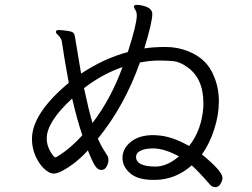

<svg xmlns="http://www.w3.org/2000/svg" viewBox="-20 -766 1040 793"><path d="M772 -83Q798 -60 847 -4Q856 7 869.5 7Q883 7 891 -7Q899 -21 899 -31Q899 -59 814 -128Q846 -173 865 -232.5Q884 -292 884 -347.5Q884 -403 864 -450Q836 -523 758 -554Q714 -572 664 -572Q614 -572 576 -566Q609 -674 609 -708Q609 -734 568 -743Q555 -746 544 -746Q533 -746 533 -738Q533 -734 539 -725Q545 -716 545 -702Q545 -666 508 -551Q410 -525 315 -462L292 -599Q289 -627 282 -631Q278 -636 255 -639Q232 -642 222 -642Q212 -642 211 -635V-633Q211 -629 216 -625Q235 -608 236 -591Q244 -533 264 -424Q112 -297 112 -192Q112 -155 126.5 -122Q141 -89 162.5 -69Q184 -49 201 -49Q218 -49 242 -63Q296 -93 343 -145Q361 -99 372.5 -81.5Q384 -64 398.5 -64Q413 -64 420.5 -78.5Q428 -93 428 -104Q428 -115 423.5 -123Q419 -131 409 -146Q399 -161 384 -193Q494 -328 558 -508Q602 -516 636 -516Q670 -516 696 -513.5Q722 -511 752 -490Q820 -443 820 -341V-325Q813 -228 761 -163Q689 -204 630 -207L614 -208Q556 -208 522 -181.5Q488 -155 486 -118V-113Q486 -78 517.5 -50.5Q549 -23 614 -23H623Q706 -25 772 -83ZM486 -489Q439 -359 362 -258Q347 -308 327 -402Q402 -460 486 -489ZM278 -359Q298 -273 320 -207Q270 -153 227 -126Q212 -116 210 -116Q204 -116 195 -129Q173 -161 173 -194Q173 -263 278 -359ZM542 -118Q542 -135 561.5 -144Q581 -153 612 -153H617Q663 -151 719 -120Q671 -79 624 -78Q542 -78 542 -118Z"/></svg>

Font: LXGW WenKai TC
Style: Regular
Weight: 400
Designer: LXGW / Fontworks Inc.
Foundry: LXGW / Fontworks Inc.
Version: Version 1.330